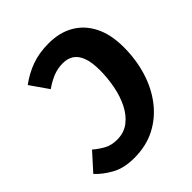

<svg xmlns="http://www.w3.org/2000/svg" viewBox="-222 -840 986 986"><g transform="rotate(-45 271.5 -347.0)"><path d="M290.8 -710.8Q369.9 -710.8 427.8 -677.1Q485.6 -643.5 517.5 -579.7Q549.5 -516 549.5 -423.7Q549.5 -334.1 525.2 -254.5Q500.9 -174.8 453.8 -113.7Q406.8 -52.5 339.4 -17.6Q272 17.2 185.2 17.2Q110.9 17.2 60.4 -11Q9.9 -39.3 -21.7 -74.2L62.2 -167.2Q89.2 -144.3 118.7 -127.9Q148.3 -111.6 189.7 -111.6Q240.3 -111.6 276.4 -139.7Q312.5 -167.8 335.3 -213.8Q358.1 -259.8 368.7 -315.8Q379.3 -371.8 379.3 -426.9Q379.3 -484.6 366 -519.9Q352.7 -555.1 328.5 -571.1Q304.3 -587.2 269.8 -587.2Q232.4 -587.2 199.1 -573.9Q165.9 -560.6 131.7 -536.5L63 -635Q111.6 -670.9 165.9 -690.8Q220.3 -710.8 290.8 -710.8Z"/></g></svg>

Font: Fira Sans Variable
Style: Italic
Weight: 397
Italic angle: -8°
Designer: Carrois Corporate & Edenspiekermann AG
Foundry: Carrois Corporate GbR & Edenspiekermann AG
Version: Version 4.202